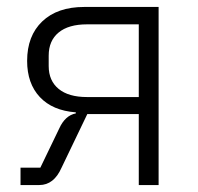

<svg xmlns="http://www.w3.org/2000/svg" viewBox="-20 -532 568 552"><path d="M39 0V-50H96L150 -162Q167 -200 198 -206V-209Q131 -214 94.5 -253Q58 -292 58 -357Q58 -429 101.5 -470.5Q145 -512 222 -512H436V0H379V-204H231L157 -50Q135 0 93 0ZM230 -253H379V-462H230Q177 -462 148.5 -438.5Q120 -415 120 -372V-342Q120 -300 148.5 -276.5Q177 -253 230 -253Z"/></svg>

Font: IBM Plex Sans Light
Style: Regular
Weight: 300
Designer: Mike Abbink, Paul van der Laan, Pieter van Rosmalen
Foundry: Bold Monday
Version: Version 3.0